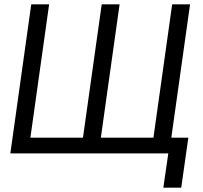

<svg xmlns="http://www.w3.org/2000/svg" viewBox="-20 -712 941 891"><path d="M761 0 738 159H821L854 -73H775L862 -692H779L692 -73H448L535 -692H452L365 -73H121L208 -692H125L28 0Z"/></svg>

Font: Cantarell
Style: Oblique
Weight: 400
Italic angle: -8°
Designer: Dave Crossland
Version: Version 0.024